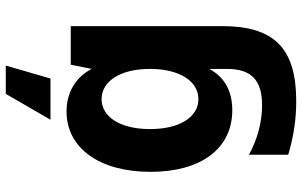

<svg xmlns="http://www.w3.org/2000/svg" viewBox="-204 -600 1011 642"><g transform="rotate(-90 301.0 -278.5)"><path d="M222.2 -614.7H359.9L403.3 -764.2H308.6ZM284.2 207C460.9 207 535.2 133.8 535.2 -41V-546.9H406.2L392.1 -477.1C364.3 -530.3 314 -561 249.5 -561C128.4 -561 47.9 -452.1 47.9 -280.3C47.9 -111.3 125.5 -6.8 253.9 -6.8C314.9 -6.8 363.8 -30.3 392.1 -84V-24.9C392.1 57.1 354.5 92.8 270.5 92.8C217.3 92.8 158.7 78.6 105 48.8V180.2C165.5 198.2 222.7 207 284.2 207ZM291 -120.1C231 -120.1 190.9 -183.1 190.9 -281.7C190.9 -380.4 231 -443.8 291 -443.8C351.6 -443.8 392.1 -379.9 392.1 -282.2C392.1 -184.1 351.6 -120.1 291 -120.1Z"/></g></svg>

Font: Hack
Style: Bold
Weight: 700
Monospace: yes
Designer: Christopher Simpkins
Foundry: Christopher Simpkins
Version: Version 2.010